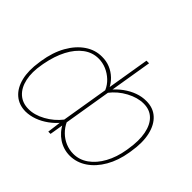

<svg xmlns="http://www.w3.org/2000/svg" viewBox="-168 -943 1168 1168"><g transform="rotate(45 416.5 -358.5)"><path d="M804.2 -271.5 802.2 -258.8Q789.1 -178.2 753.9 -117.2Q718.8 -56.2 668.7 -22.5Q618.7 11.2 560.1 11.7Q532.2 11.7 507.1 3.9Q481.9 -3.9 460.2 -18.3Q438.5 -32.7 420.9 -53Q403.3 -73.2 391.1 -98.6L447.8 -444.3Q475.1 -478 509 -502.7Q543 -527.3 580.1 -540.8Q617.2 -554.2 653.8 -553.7Q712.4 -554.2 751 -519.5Q789.6 -484.9 804.2 -421.4Q818.8 -357.9 804.2 -271.5ZM779.8 -258.8 781.7 -271.5Q794.9 -351.1 783.4 -409.4Q772 -467.8 739 -499.5Q706.1 -531.2 653.8 -531.2Q601.6 -531.2 545.7 -501.2Q489.7 -471.2 451.7 -421.9L401.9 -121.1Q417 -88.4 442.4 -63.5Q467.8 -38.6 500 -25.1Q532.2 -11.7 566.9 -11.7Q618.7 -11.7 662.4 -42.7Q706.1 -73.7 736.8 -129.4Q767.6 -185.1 779.8 -258.8ZM376.5 -95.7 481 -727.5H503.4L383.3 0H363.8ZM26.9 -258.8 28.8 -272.5Q42.5 -359.9 78.1 -422.9Q113.8 -485.8 164.3 -520Q214.8 -554.2 272.9 -553.7Q310.1 -554.2 342.5 -540.8Q375 -527.3 400.6 -502.7Q426.3 -478 441.9 -444.3L385.3 -98.6Q357.9 -64.9 324 -40.3Q290 -15.6 253.2 -2.2Q216.3 11.2 179.2 11.7Q121.6 11.2 82.8 -22.5Q43.9 -56.2 29.1 -116.9Q14.2 -177.7 26.9 -258.8ZM51.3 -271.5 49.3 -259.8Q35.6 -186 47.9 -129.9Q60.1 -73.7 94.7 -42.7Q129.4 -11.7 181.2 -11.7Q232.4 -11.2 287.6 -41.5Q342.8 -71.8 381.3 -121.1L431.2 -421.9Q417 -455.1 391.1 -479.5Q365.2 -503.9 333 -517.6Q300.8 -531.2 266.1 -531.2Q213.9 -531.2 170.7 -499.3Q127.4 -467.3 96.9 -409.2Q66.4 -351.1 51.3 -271.5Z"/></g></svg>

Font: Inter 20pt Thin
Style: Italic
Weight: 250
Italic angle: -9.3988°
Version: Version 4.001;git-66647c0bb